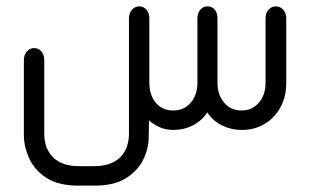

<svg xmlns="http://www.w3.org/2000/svg" viewBox="-20 -408 973 603"><path d="M631 -55Q614 -29 586 -14.5Q558 0 526 0H523Q501 0 481.5 -8.5Q462 -17 448 -30L447 23Q447 59 429.5 94Q412 129 375 152Q338 175 278 175H226Q164 175 126.5 151Q89 127 72 90Q55 53 55 16V-219Q55 -236 64.5 -246.5Q74 -257 87 -257Q101 -257 110 -246.5Q119 -236 119 -219V16Q119 28 123 44.5Q127 61 138.5 77Q150 93 172 103.5Q194 114 231 114H272Q309 114 331.5 103.5Q354 93 365.5 77Q377 61 381 44.5Q385 28 385 16V-350Q385 -367 394.5 -377.5Q404 -388 417 -388Q431 -388 440 -377.5Q449 -367 449 -350V-149Q449 -109 469.5 -85Q490 -61 524 -61Q558 -61 579 -85.5Q600 -110 600 -148V-350Q600 -367 609 -377.5Q618 -388 632 -388Q646 -388 654.5 -377.5Q663 -367 663 -350V-148Q663 -110 684 -85.5Q705 -61 739 -61Q772 -61 793 -85.5Q814 -110 814 -148V-350Q814 -367 823.5 -377.5Q833 -388 846 -388Q860 -388 869.5 -377.5Q879 -367 879 -350V-148Q879 -104 860.5 -70.5Q842 -37 810.5 -18.5Q779 0 741 0H737Q707 0 678.5 -13.5Q650 -27 631 -55Z"/></svg>

Font: Beiruti
Style: Regular
Weight: 400
Version: Version 1.00